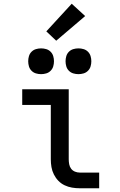

<svg xmlns="http://www.w3.org/2000/svg" viewBox="-20 -1008 640 1028"><path d="M407 0Q386 0 365.5 -3.5Q345 -7 326 -16Q307 -25 292.5 -40Q278 -55 268.5 -74Q259 -93 255.5 -113.5Q252 -134 252 -155V-446H99V-530H348V-155Q348 -142 350.5 -128.5Q353 -115 361 -104.5Q369 -94 381.5 -89Q394 -84 407 -84H511V0ZM400 -611Q386 -611 372.5 -615Q359 -619 349 -629Q339 -639 335 -652.5Q331 -666 331 -680Q331 -694 335 -707.5Q339 -721 349 -731Q359 -741 372.5 -745Q386 -749 400 -749Q414 -749 427.5 -745Q441 -741 451 -731Q461 -721 465 -707.5Q469 -694 469 -680Q469 -666 465 -652.5Q461 -639 451 -629Q441 -619 427.5 -615Q414 -611 400 -611ZM200 -611Q186 -611 172.5 -615Q159 -619 149 -629Q139 -639 135 -652.5Q131 -666 131 -680Q131 -694 135 -707.5Q139 -721 149 -731Q159 -741 172.5 -745Q186 -749 200 -749Q214 -749 227.5 -745Q241 -741 251 -731Q261 -721 265 -707.5Q269 -694 269 -680Q269 -666 265 -652.5Q261 -639 251 -629Q241 -619 227.5 -615Q214 -611 200 -611ZM281 -790 228 -840 364 -988 436 -922Z"/></svg>

Font: Iosevka Slab Medium Extended
Style: Regular
Weight: 500
Width: 7
Monospace: yes
Designer: Belleve Invis
Foundry: Belleve Invis
Version: Version 11.1.1; ttfautohint (v1.8.3)